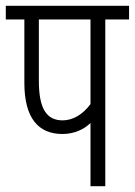

<svg xmlns="http://www.w3.org/2000/svg" viewBox="-20 -642 465 662"><path d="M343 -575H425V-622H0V-575H64V-356C64 -234 113 -180 195 -180C236 -180 270 -196 292 -218V0H343ZM292 -575V-283C266 -248 232 -227 196 -227C142 -227 114 -265 114 -363V-575Z"/></svg>

Font: Noto Sans Devanagari ExtraCondensed Light
Style: Regular
Weight: 300
Width: 2
Designer: Jelle Bosma - Monotype Design Team
Foundry: Monotype Imaging Inc.
Version: Version 2.004